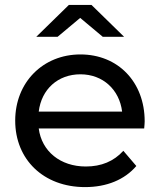

<svg xmlns="http://www.w3.org/2000/svg" viewBox="-20 -757 652 783"><path d="M327 6C415 6 488 -24 536 -80L483 -142C444 -99 393 -78 330 -78C226 -78 150 -140 138 -233H568C569 -245 570 -255 570 -262C570 -423 461 -535 308 -535C155 -535 42 -421 42 -265C42 -107 157 6 327 6ZM308 -454C400 -454 467 -391 478 -302H138C149 -393 216 -454 308 -454ZM128 -607H215L307 -684L399 -607H486L353 -737H261Z"/></svg>

Font: Malon Grotesk Med
Style: Regular
Weight: 500
Designer: Julieta Ulanovsky
Foundry: Julieta Ulanovsky
Version: Version 7.200